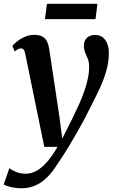

<svg xmlns="http://www.w3.org/2000/svg" viewBox="-58 -739 608 1008"><path d="M75 -454Q71.5 -472 66.2 -478.5Q61 -485 53 -485Q44.5 -485 36.8 -481Q29 -477 19.5 -469L7 -498Q13.5 -506.5 30 -520.2Q46.5 -534 70.5 -545Q94.5 -556 122 -556Q148 -556 164 -547.2Q180 -538.5 188.2 -522.5Q196.5 -506.5 200 -483.5Q206.5 -440.5 213.5 -395.2Q220.5 -350 227.2 -303.8Q234 -257.5 241 -211.8Q248 -166 254.5 -121.5L269 -11.5L321 -115Q340.5 -154.5 356.8 -190.8Q373 -227 384.8 -260.8Q396.5 -294.5 403.2 -326.2Q410 -358 410 -389Q409.5 -414.5 402.8 -431Q396 -447.5 389.2 -462.8Q382.5 -478 382.5 -499.5Q382.5 -525 398.2 -540.2Q414 -555.5 441 -555.5Q465.5 -555.5 481.5 -542.8Q497.5 -530 505.5 -508.8Q513.5 -487.5 513.5 -462.5Q513.5 -413.5 499.8 -366Q486 -318.5 464.2 -272Q442.5 -225.5 418.5 -179.5Q402.5 -146.5 384.5 -112.5Q366.5 -78.5 347.5 -45.5Q328.5 -12.5 310 18.5Q291.5 49.5 274.2 76.5Q257 103.5 242 124.5Q216.5 165.5 188 193.2Q159.5 221 126.8 235.2Q94 249.5 53.5 249.5Q28 249.5 1.2 243.5Q-25.5 237.5 -38.5 229.5L-9 144Q1 152.5 24.5 162.8Q48 173 77 173Q107 173 134.5 157.5Q162 142 189.2 110.8Q216.5 79.5 244 32H174.5ZM188.5 -719H453.5L443.5 -638.5H178Z"/></svg>

Font: Merriweather 48pt SemiBold
Style: Italic
Weight: 600
Italic angle: -7.8°
Designer: Eben Sorkin
Foundry: Eben Sorkin
Version: Version 2.101